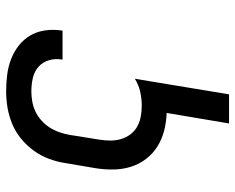

<svg xmlns="http://www.w3.org/2000/svg" viewBox="-92 -476 783 640"><g transform="rotate(-90 300.0 -156.5)"><path d="M208 215 243 7Q212 6 183.5 -1.5Q155 -9 131 -24Q107 -39 89.5 -62Q72 -85 63.5 -112.5Q55 -140 54.5 -170Q54 -200 59 -231L76 -331Q80 -358 90 -385Q100 -412 117 -435.5Q134 -459 157 -478Q180 -497 207 -508Q234 -519 261 -523.5Q288 -528 316 -528Q343 -528 370.5 -524.5Q398 -521 422.5 -511.5Q447 -502 467.5 -486Q488 -470 501 -448Q514 -426 518 -399Q522 -372 518 -344L517 -340H421V-342Q425 -365 418.5 -386Q412 -407 396.5 -420.5Q381 -434 359.5 -439Q338 -444 315 -444Q299 -444 281.5 -441Q264 -438 248 -430.5Q232 -423 218 -410.5Q204 -398 194.5 -383Q185 -368 179 -351Q173 -334 170 -317L154 -217Q151 -199 151 -180.5Q151 -162 156 -145Q161 -128 171.5 -114Q182 -100 197 -91.5Q212 -83 230 -79.5Q248 -76 267 -76Q290 -76 313 -81Q336 -86 357 -99L305 215Z"/></g></svg>

Font: Iosevka Custom Medium
Style: Italic
Weight: 500
Italic angle: -9°
Designer: Belleve Invis
Foundry: Belleve Invis
Version: Version 27.0.1